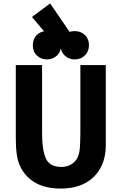

<svg xmlns="http://www.w3.org/2000/svg" viewBox="-20 -1077 732 1118"><path d="M596 -231V-698H448V-302Q448 -294 447.5 -276Q447 -258 446.5 -240.5Q446 -223 445 -216Q441 -159 411 -132Q381 -105 337 -105Q270 -105 247.5 -153.5Q225 -202 225 -302V-698H72V-279Q72 -254 73 -230Q74 -206 77 -183Q88 -90 154.5 -34.5Q221 21 333 21Q418 21 476.5 -11Q535 -43 565.5 -100Q596 -157 596 -231ZM498 -814Q498 -851 474 -873.5Q450 -896 415 -896Q378 -896 355.5 -872.5Q333 -849 333 -813Q333 -776 357 -753.5Q381 -731 415 -731Q450 -731 474 -754Q498 -777 498 -814ZM336 -814Q336 -851 312 -873.5Q288 -896 253 -896Q216 -896 193.5 -872.5Q171 -849 171 -813Q171 -776 195 -753.5Q219 -731 253 -731Q288 -731 312 -754Q336 -777 336 -814ZM272 -1057 166 -978 326 -789 412 -852Z"/></svg>

Font: Repo Bold
Style: Bold
Weight: 700
Designer: Stefan Peev
Foundry: Context Ltd
Version: Version 1.502